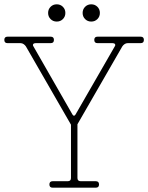

<svg xmlns="http://www.w3.org/2000/svg" viewBox="-30 -870 687 890"><path d="M329 -294V-45Q329 -30 344 -30H414Q429 -30 429 -15Q429 0 414 0H214Q199 0 199 -15Q199 -30 214 -30H284Q299 -30 299 -45V-292L90 -655Q86 -661 79.5 -665.5Q73 -670 65 -670H5Q-10 -670 -10 -685Q-10 -700 5 -700H205Q220 -700 220 -685Q220 -670 205 -670H135Q127 -670 124 -665.5Q121 -661 125 -655L306 -339Q313 -328 320 -339L502 -655Q506 -661 503 -665.5Q500 -670 492 -670H422Q407 -670 407 -685Q407 -700 422 -700H622Q637 -700 637 -685Q637 -670 622 -670H562Q554 -670 547.5 -665.5Q541 -661 537 -655ZM193 -810Q193 -827 204.5 -838.5Q216 -850 233 -850Q250 -850 261.5 -838.5Q273 -827 273 -810Q273 -793 261.5 -781.5Q250 -770 233 -770Q216 -770 204.5 -781.5Q193 -793 193 -810ZM353 -810Q353 -827 364.5 -838.5Q376 -850 393 -850Q410 -850 421.5 -838.5Q433 -827 433 -810Q433 -793 421.5 -781.5Q410 -770 393 -770Q376 -770 364.5 -781.5Q353 -793 353 -810Z"/></svg>

Font: Nixie One
Style: Regular
Weight: 400
Designer: Jovanny Lemonad
Foundry: Jovanny Lemonad
Version: Version 1.000 2011 initial release